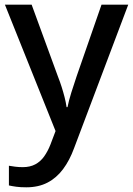

<svg xmlns="http://www.w3.org/2000/svg" viewBox="-20 -559 567 819"><path d="M1 -539H115L227 -233Q236 -210 243 -188Q250 -166 255.5 -144.5Q261 -123 264 -102H268Q273 -128 284 -163.5Q295 -199 307 -234L413 -539H527L296 73Q277 125 249 162.5Q221 200 182.5 220Q144 240 92 240Q67 240 49 237.5Q31 235 18 232V148Q29 150 44.5 152Q60 154 77 154Q108 154 130.5 142Q153 130 168.5 108Q184 86 195 58L217 0Z"/></svg>

Font: Noto Sans Devanagari Medium
Style: Regular
Weight: 500
Version: Version 2.003